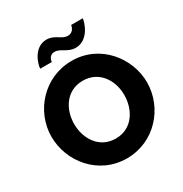

<svg xmlns="http://www.w3.org/2000/svg" viewBox="-207 -1071 1173 1232"><g transform="rotate(-30 380.0 -454.5)"><path d="M316 -819C361 -819 388 -773 449 -773C547 -773 581 -894 581 -915H495C495 -912 489 -865 443 -865C396 -865 373 -913 310 -913C216 -913 183 -801 183 -771H269C269 -774 272 -819 316 -819ZM27 -356C27 -173 168 6 379 6C585 6 733 -166 733 -353C733 -533 593 -714 382 -714C177 -714 27 -544 27 -356ZM380 -140C259 -140 194 -245 194 -354C194 -461 256 -568 380 -568C500 -568 566 -466 566 -356C566 -250 505 -140 380 -140Z"/></g></svg>

Font: FIGSv2-sans-serif ExtraBold
Style: Regular
Weight: 800
Designer: Matt McInerney, Pablo Impallari, Rodrigo Fuenzalida,Mirko Velimirovic
Foundry: Matt McInerney, Pablo Impallari, Rodrigo Fuenzalida
Version: Version 4.021;hotconv 1.0.109;makeotfexe 2.5.65596